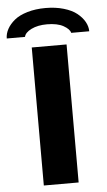

<svg xmlns="http://www.w3.org/2000/svg" viewBox="-87 -914 529 952"><g transform="rotate(-5 177.5 -438.0)"><path d="M-27.8 -742.2Q-27.8 -766.1 -15.1 -789.3Q-2.4 -812.5 21.7 -832.3Q45.9 -852.1 86.2 -864Q126.5 -876 176.8 -876Q226.6 -876 267.1 -864Q307.6 -852.1 332.3 -832.3Q356.9 -812.5 369.9 -789.3Q382.8 -766.1 382.8 -742.2H293Q288.6 -761.2 258.5 -778.1Q228.5 -794.9 176.8 -794.9Q130.9 -794.9 99.1 -779.3Q67.4 -763.7 63 -742.2ZM91.8 0V-687H265.1V0Z"/></g></svg>

Font: Archivo Expanded
Style: Bold
Weight: 700
Width: 7
Designer: Hector Gatti
Foundry: Omnibus-Type
Version: Version 2.001